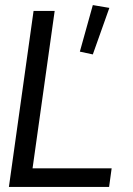

<svg xmlns="http://www.w3.org/2000/svg" viewBox="-20 -735 524 755"><path d="M345 -715 294 -532 345 -521 410 -704ZM112 -692 15 0H409L419 -73H108L195 -692Z"/></svg>

Font: Cantarell
Style: Oblique
Weight: 400
Italic angle: -8°
Designer: Dave Crossland
Version: Version 0.024